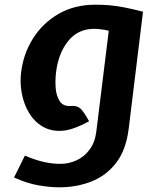

<svg xmlns="http://www.w3.org/2000/svg" viewBox="-20 -549 631 819"><path d="M233 250Q194 250 144.8 241.8Q95.5 233.5 40 208L86 115Q134 135 169.8 142.5Q205.5 150 237 150Q274 150 307.2 134.5Q340.5 119 363 88Q385.5 57 391 11L444 -418Q425.5 -422.5 408.5 -424.2Q391.5 -426 381 -426Q313 -426 271 -374.2Q229 -322.5 219 -240Q215 -208 217.5 -174Q220 -140 234.8 -117.2Q249.5 -94.5 283 -97Q313 -99.5 329 -79.8Q345 -60 360 -32Q331 -15.5 300.2 -4Q269.5 7.5 244 9Q196 11.5 160.8 -9.8Q125.5 -31 103.5 -68.2Q81.5 -105.5 73 -150.5Q64.5 -195.5 70 -240Q79.5 -319.5 121 -385.2Q162.5 -451 230.2 -490Q298 -529 387 -529Q415.5 -529 443.8 -526.8Q472 -524.5 507 -518Q542 -511.5 590 -499L529 0Q517.5 91.5 475 146.2Q432.5 201 369.2 225.5Q306 250 233 250Z"/></svg>

Font: Expletus Sans
Style: Italic
Weight: 400
Italic angle: -7°
Designer: Jasper de Waard
Foundry: Designtown
Version: Version 7.500